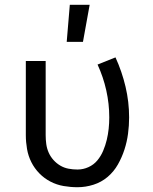

<svg xmlns="http://www.w3.org/2000/svg" viewBox="-20 -775 640 803"><path d="M304 8Q275 8 246 3Q217 -2 191 -15.5Q165 -29 144.5 -50Q124 -71 111 -97Q98 -123 93 -152Q88 -181 88 -210V-520H171V-210Q171 -191 173.5 -172.5Q176 -154 183.5 -137Q191 -120 203.5 -106Q216 -92 232 -82.5Q248 -73 266.5 -69.5Q285 -66 304 -66Q328 -66 350 -76Q372 -86 387 -104Q402 -122 411.5 -144.5Q421 -167 426.5 -190Q432 -213 434.5 -236.5Q437 -260 437 -284Q437 -341 424.5 -397Q412 -453 388 -505L463 -535Q490 -476 505 -412.5Q520 -349 520 -284Q520 -250 515.5 -216Q511 -182 500.5 -149.5Q490 -117 473 -87Q456 -57 430 -35Q404 -13 371 -2.5Q338 8 304 8ZM259 -600 272 -755H355L327 -600Z"/></svg>

Font: Iosevka Extended
Style: Regular
Weight: 400
Width: 7
Monospace: yes
Designer: Belleve Invis
Foundry: Belleve Invis
Version: Version 32.5.0; ttfautohint (v1.8.4)